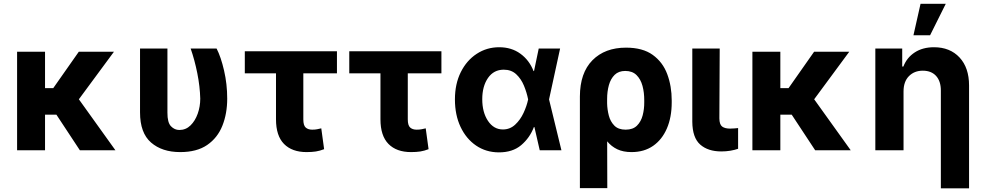

<svg xmlns="http://www.w3.org/2000/svg" viewBox="-20 -806 5277 1030"><path d="M221.6 -528.4V-333.1H265.6L402.7 -528.4H591.3L403.1 -273.4L599.1 0H408.4L282.7 -190.7H221.6V0H71.7V-528.4Z M731.2 -545.5H878.2V-201.7Q877.8 -148.8 897.2 -128.7Q916.5 -108.7 942.1 -108.7Q976.9 -108.7 1002 -133.2Q1027 -157.7 1040.7 -196.2Q1054.3 -234.7 1054.3 -277Q1052.6 -342.3 1038.4 -413.5Q1024.1 -484.7 1002.8 -545.5H1142Q1165.1 -500.7 1182 -427.7Q1198.9 -354.8 1198.9 -277Q1198.9 -196.4 1172.9 -131.4Q1147 -66.4 1091.4 -28.2Q1035.9 9.9 946.7 9.9Q849.4 9.9 790.3 -41.4Q731.2 -92.7 731.2 -203.1Z M1787.6 -530.9V-412.6H1607.2V-165.5Q1607.2 -133.2 1620 -121.8Q1632.8 -110.4 1654.5 -110.4Q1671.2 -110.4 1681.5 -112.7Q1691.8 -115.1 1703.5 -117.5L1718.8 -5.7Q1696 3.2 1674.5 6.6Q1653.1 9.9 1624.6 9.9Q1546.9 9.9 1503.7 -33.7Q1460.6 -77.4 1460.6 -166.2V-412.6H1293.3V-530.9Z M2348 -530.9V-412.6H2167.6V-165.5Q2167.6 -133.2 2180.4 -121.8Q2193.2 -110.4 2214.8 -110.4Q2231.5 -110.4 2241.8 -112.7Q2252.1 -115.1 2263.8 -117.5L2279.1 -5.7Q2256.4 3.2 2234.9 6.6Q2213.4 9.9 2185 9.9Q2107.2 9.9 2064.1 -33.7Q2021 -77.4 2021 -166.2V-412.6H1853.7V-530.9Z M2655.5 11.4Q2587 11 2533.9 -25.2Q2480.8 -61.4 2450.6 -125.4Q2420.5 -189.3 2420.5 -272.7Q2420.5 -355.8 2451.9 -418.9Q2483.3 -481.9 2537.3 -517.2Q2591.3 -552.6 2658 -552.6Q2724.1 -552.6 2771.8 -517.8Q2819.6 -483 2842.3 -424.7H2844.8L2870 -545.5H2984.7L2925.4 -272.7L2991.8 0H2875.4L2846.9 -124.3H2844.1Q2822.1 -66.4 2775.9 -27.3Q2729.8 11.7 2655.5 11.4ZM2813.2 -272.7 2812.9 -274.1Q2805.8 -310 2790.7 -346.6Q2775.6 -383.2 2749.3 -407.7Q2723 -432.2 2682.5 -432.2Q2628.6 -432.2 2597.8 -387.6Q2567.1 -343 2567.1 -273.8Q2567.1 -203.5 2597.8 -157.5Q2628.6 -111.5 2677.9 -111.5Q2715.9 -111.5 2743.6 -137.3Q2771.3 -163 2788.5 -200.1Q2805.8 -237.2 2812.9 -271.3Z M3090.9 203.1V-288.4Q3091.3 -415.1 3158.2 -482.8Q3225.1 -550.4 3338.4 -550.4Q3427.9 -550.4 3481.7 -511.5Q3535.5 -472.7 3559.5 -408.2Q3583.5 -343.8 3583.5 -267V-257.1Q3583.5 -176.8 3557.5 -116.8Q3531.6 -56.8 3483.5 -23.4Q3435.4 9.9 3367.9 9.9Q3323.5 9.9 3291.7 -5.1Q3259.9 -20.2 3237.2 -47.9L3237.9 203.1ZM3236.9 -251.8Q3237.6 -219.1 3245.9 -186.6Q3254.3 -154.1 3275.6 -132.3Q3296.9 -110.4 3336.3 -110.4Q3375.4 -110.4 3397.2 -132.1Q3419 -153.8 3427.7 -187.5Q3436.4 -221.2 3436.1 -257.1V-267Q3436.4 -309.3 3426.7 -345.3Q3416.9 -381.4 3394.5 -403.4Q3372.2 -425.4 3334.2 -425.4Q3298.7 -425.4 3277.3 -404.5Q3256 -383.5 3246.4 -349.3Q3236.9 -315 3236.9 -274.5Z M3693.9 -545.5H3840.9L3839.1 -170.8Q3839.5 -138.1 3854 -127.1Q3868.6 -116.1 3896.7 -116.1Q3910.9 -116.1 3921.2 -117.2Q3931.5 -118.3 3939.6 -119V-7.8Q3921.2 -1.4 3898.1 2.5Q3875 6.4 3849.8 6.4Q3778.1 6.4 3736.3 -30.5Q3694.6 -67.5 3693.9 -152.7Z M4166.2 -528.4V-333.1H4210.2L4347.3 -528.4H4535.9L4347.7 -273.4L4543.7 0H4353L4227.3 -190.7H4166.2V0H4016.3V-528.4Z M4827.1 -315.3V0H4675.8V-545.5H4820V-449.2H4826.3Q4844.8 -497.2 4887.4 -524.9Q4930 -552.6 4990.4 -552.6Q5076.3 -552.6 5127.5 -497.7Q5178.6 -442.8 5178.6 -347.3V204.5H5027.3V-320.3Q5027.3 -370.4 5001.8 -398.6Q4976.2 -426.8 4930.4 -426.8Q4884.9 -426.8 4856 -397.5Q4827.1 -368.3 4827.1 -315.3ZM4880.3 -616.8 4918.3 -785.5H5053.6L4969.5 -616.8Z"/></svg>

Font: Inter UI
Style: Bold
Weight: 700
Designer: Rasmus Andersson
Foundry: rsms
Version: 3.2;8d6f07862